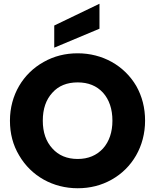

<svg xmlns="http://www.w3.org/2000/svg" viewBox="-20 -996 826 1023"><path d="M33 -353C33 -284 49 -223 82 -168C146 -58 262 7 394 7C460 7 520 -8 575 -39C684 -100 753 -216 753 -353C753 -422 737 -483 706 -538C642 -647 526 -712 394 -712C328 -712 268 -697 213 -666C103 -605 33 -490 33 -353ZM208 -353C208 -416 225 -465 259 -502C292 -539 337 -557 394 -557C450 -557 495 -539 529 -502C562 -465 579 -415 579 -353C579 -292 562 -242 529 -205C495 -168 450 -149 394 -149C337 -149 292 -168 259 -205C225 -242 208 -291 208 -353ZM510 -843V-976L269 -860V-742Z"/></svg>

Font: Poppins
Style: Bold
Weight: 700
Designer: Ninad Kale (Devanagari), Jonny Pinhorn (Latin)
Foundry: Indian Type Foundry
Version: 4.004